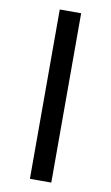

<svg xmlns="http://www.w3.org/2000/svg" viewBox="-89 -713 512 884"><g transform="rotate(10 166.5 -271.0)"><path d="M116.7 125V-666.7H216.7V125Z"/></g></svg>

Font: Afacad
Style: Italic
Weight: 400
Italic angle: -14°
Designer: Kristian Moeller
Foundry: Dicotype
Version: Version 1.000